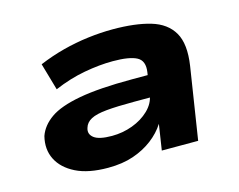

<svg xmlns="http://www.w3.org/2000/svg" viewBox="-79 -632 946 760"><g transform="rotate(-15 394.0 -251.5)"><path d="M278 11Q197 11 146 -14.5Q95 -40 74 -82Q53 -124 66 -176Q80 -216 120.5 -244.5Q161 -273 242.5 -288Q324 -303 458 -303H552L539 -215H443Q374 -215 331 -211Q288 -207 266.5 -195.5Q245 -184 239 -163Q231 -139 251.5 -123Q272 -107 325 -107Q369 -107 409.5 -122Q450 -137 478 -164Q506 -191 511 -225L525 -314Q532 -360 502 -376Q472 -392 404 -392Q349 -392 286.5 -380.5Q224 -369 161 -342L129 -453Q179 -474 230.5 -487.5Q282 -501 334.5 -507.5Q387 -514 436 -514Q528 -514 590.5 -495.5Q653 -477 680.5 -429.5Q708 -382 695 -295L649 0H500L516 -104V-105Q495 -72 461 -46Q427 -20 382 -4.5Q337 11 278 11Z"/></g></svg>

Font: Nunito Sans 7pt Expanded ExtraBold
Style: Italic
Weight: 800
Width: 7
Italic angle: -9°
Designer: Vernon Adams
Foundry: Vernon Adams
Version: Version 3.101;gftools[0.9.27]